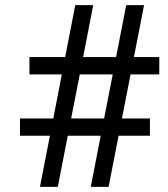

<svg xmlns="http://www.w3.org/2000/svg" viewBox="-20 -731 656 751"><path d="M206.1 0 245.1 -200.2H374L335 0H404.8L443.8 -200.2H566.4V-267.6H457L490.7 -439.9H603V-507.8H503.9L543.5 -710.9H473.6L434.1 -507.8H305.2L344.7 -710.9H274.4L234.9 -507.8H95.2V-439.9H221.7L188.5 -267.6H58.1V-200.2H175.3L136.2 0ZM292 -439.9H420.9L387.2 -267.6H258.3Z"/></svg>

Font: Vazirmatn
Style: Regular
Weight: 400
Designer: Saber Rastikerdar
Foundry: Saber Rastikerdar
Version: Version 33.003